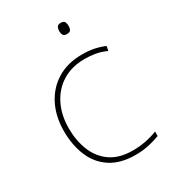

<svg xmlns="http://www.w3.org/2000/svg" viewBox="-178 -817 829 924"><g transform="rotate(-30 236.0 -355.5)"><path d="M302 10Q218 10 164 -25.5Q110 -61 84.5 -122.5Q59 -184 59 -261Q59 -342 90.5 -404.5Q122 -467 180 -502.5Q238 -538 319 -538Q355 -538 384.5 -532Q414 -526 442 -514L437 -489Q407 -503 377.5 -508Q348 -513 319 -513Q247 -513 195 -481Q143 -449 114.5 -392Q86 -335 86 -261Q86 -193 108.5 -137Q131 -81 178.5 -48Q226 -15 302 -15Q338 -15 373.5 -22Q409 -29 438 -41V-16Q413 -6 378 2Q343 10 302 10ZM305 -721Q323 -721 327.5 -711.5Q332 -702 332 -690Q332 -677 327.5 -668Q323 -659 305 -659Q290 -659 285 -668Q280 -677 280 -690Q280 -702 285 -711.5Q290 -721 305 -721Z"/></g></svg>

Font: Noto Sans Symbols Thin
Style: Regular
Weight: 250
Version: Version 2.002